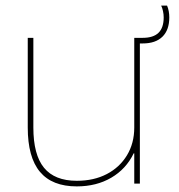

<svg xmlns="http://www.w3.org/2000/svg" viewBox="-20 -655 638 685"><path d="M254 10Q166 10 122.5 -42Q79 -94 79 -200V-520H99V-200Q99 -103 137 -56.5Q175 -10 254 -10Q315 -10 361 -34Q407 -58 433 -101Q459 -144 459 -200V-520H479V0H459V-108H457Q430 -52 377 -21Q324 10 254 10ZM466 -500 469 -520H489Q527 -520 545.5 -538Q564 -556 564 -593Q564 -604 561.5 -615.5Q559 -627 555 -635H576Q580 -626 582 -615Q584 -604 584 -593Q584 -548 559.5 -524Q535 -500 489 -500Z"/></svg>

Font: M PLUS 1 Thin
Style: Regular
Weight: 100
Designer: Coji Morishita
Foundry: UNDERFOREST DESIGN
Version: Version 1.001